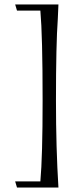

<svg xmlns="http://www.w3.org/2000/svg" viewBox="-20 -717 334 871"><path d="M245.1 133.8H57.1L48.8 106H163.1Q173.3 -8.3 173.3 -260.3Q173.3 -555.2 163.1 -668.9H57.1L48.8 -696.8H245.1L242.2 -630.9Q233.9 -518.1 233.9 -260.3Q233.9 -44.9 245.1 133.8Z"/></svg>

Font: Quaaykop
Style: Regular
Weight: 400
Designer: Tup Wanders
Foundry: Free font, DO NOT SELL
Version: Version 1.00;July 31, 2023;FontCreator 11.5.0.2430 64-bit